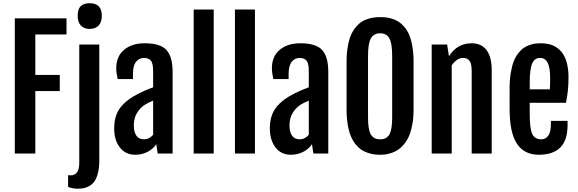

<svg xmlns="http://www.w3.org/2000/svg" viewBox="-20 -947 3567 1184"><path d="M71.3 0V-834H390.1V-734.4H197.8V-484.9H348.6V-385.3H197.8V0Z M532.7 -768.6Q498 -768.6 478.5 -789.6Q459 -810.5 459 -849.1Q459 -891.1 477.8 -909.2Q496.6 -927.2 533.2 -927.2Q607.9 -927.2 607.9 -849.1Q607.9 -811 588.4 -789.8Q568.8 -768.6 532.7 -768.6ZM468.8 56.6V-672.4H592.3V41Q592.3 83.5 585 115.5Q577.6 147.5 565.7 166.5Q553.7 185.5 535.9 197Q518.1 208.5 500 212.6Q481.9 216.8 459.5 216.8Q425.8 216.8 399.9 205.1V133.3Q409.7 134.3 415.5 134.3Q468.8 134.3 468.8 56.6Z M814 7.3Q753.4 7.3 718.8 -38.1Q684.1 -83.5 684.1 -154.3Q684.1 -233.9 722.2 -283.7Q760.3 -333.5 841.3 -373.5Q876.5 -391.1 924.3 -408.7V-497.6Q924.3 -515.6 923.6 -527.3Q922.9 -539.1 919.7 -552.2Q916.5 -565.4 910.6 -572.8Q904.8 -580.1 894 -585Q883.3 -589.8 868.2 -589.8Q838.4 -589.8 819.1 -566.2Q799.8 -542.5 799.8 -488.8V-459.5H705.6Q696.8 -497.6 696.8 -525.9Q696.8 -599.1 744.9 -639.6Q793 -680.2 872.1 -680.2Q969.2 -680.2 1006.8 -638.4Q1044.4 -596.7 1044.4 -503.4V0H952.6L943.8 -57.6Q923.3 -27.8 889.4 -10.3Q855.5 7.3 814 7.3ZM868.7 -87.9Q899.9 -87.9 924.3 -115.7V-326.2Q890.1 -312 876 -302.7Q845.7 -284.2 825.4 -251.5Q805.2 -218.8 805.2 -173.3Q805.2 -133.3 820.8 -110.6Q836.4 -87.9 868.7 -87.9Z M1174.3 0V-888.2H1297.9V0Z M1428.7 0V-888.2H1552.2V0Z M1773.9 7.3Q1713.4 7.3 1678.7 -38.1Q1644 -83.5 1644 -154.3Q1644 -233.9 1682.1 -283.7Q1720.2 -333.5 1801.3 -373.5Q1836.4 -391.1 1884.3 -408.7V-497.6Q1884.3 -515.6 1883.5 -527.3Q1882.8 -539.1 1879.6 -552.2Q1876.5 -565.4 1870.6 -572.8Q1864.7 -580.1 1854 -585Q1843.3 -589.8 1828.1 -589.8Q1798.3 -589.8 1779.1 -566.2Q1759.8 -542.5 1759.8 -488.8V-459.5H1665.5Q1656.7 -497.6 1656.7 -525.9Q1656.7 -599.1 1704.8 -639.6Q1752.9 -680.2 1832 -680.2Q1929.2 -680.2 1966.8 -638.4Q2004.4 -596.7 2004.4 -503.4V0H1912.6L1903.8 -57.6Q1883.3 -27.8 1849.4 -10.3Q1815.4 7.3 1773.9 7.3ZM1828.6 -87.9Q1859.9 -87.9 1884.3 -115.7V-326.2Q1850.1 -312 1835.9 -302.7Q1805.7 -284.2 1785.4 -251.5Q1765.1 -218.8 1765.1 -173.3Q1765.1 -133.3 1780.8 -110.6Q1796.4 -87.9 1828.6 -87.9Z M2324.7 7.3Q2305.2 7.3 2287.6 5.1Q2270 2.9 2248.3 -4.4Q2226.6 -11.7 2208.7 -23.4Q2190.9 -35.2 2173.3 -56.6Q2155.8 -78.1 2143.8 -106.7Q2131.8 -135.3 2124.5 -177.5Q2117.2 -219.7 2117.2 -271.5V-566.9Q2117.2 -619.1 2124.8 -661.1Q2132.3 -703.1 2144.5 -731.2Q2156.7 -759.3 2174.6 -780.3Q2192.4 -801.3 2210 -812.7Q2227.5 -824.2 2249.5 -830.8Q2271.5 -837.4 2288.3 -839.4Q2305.2 -841.3 2324.7 -841.3Q2343.8 -841.3 2359.9 -839.6Q2376 -837.9 2397.9 -831.3Q2419.9 -824.7 2437.3 -813.7Q2454.6 -802.7 2472.7 -782Q2490.7 -761.2 2502.9 -733.2Q2515.1 -705.1 2522.7 -662.4Q2530.3 -619.6 2530.3 -566.9V-271.5Q2530.3 -220.2 2522.5 -178.2Q2514.6 -136.2 2502.2 -107.9Q2489.7 -79.6 2471.9 -58.1Q2454.1 -36.6 2436.3 -24.4Q2418.5 -12.2 2397.2 -4.9Q2376 2.4 2359.1 4.9Q2342.3 7.3 2324.7 7.3ZM2324.7 -87.9Q2363.3 -87.9 2380.9 -117.4Q2398.4 -147 2398.4 -222.2V-601.6Q2398.4 -679.7 2380.9 -710.7Q2363.3 -741.7 2324.7 -741.7Q2285.2 -741.7 2267.3 -710.7Q2249.5 -679.7 2249.5 -601.6V-222.2Q2249.5 -147 2267.1 -117.4Q2284.7 -87.9 2324.7 -87.9Z M2642.1 0V-672.4H2737.3L2748.5 -600.6V-600.1Q2798.8 -680.2 2889.2 -680.2Q2948.2 -680.2 2980.2 -638.2Q3012.2 -596.2 3012.2 -515.1V0H2888.7V-510.7Q2888.7 -553.7 2875.5 -571.8Q2862.3 -589.8 2835 -589.8Q2816.4 -589.8 2798.1 -577.6Q2779.8 -565.4 2765.6 -543.9V0Z M3302.2 7.3Q3213.4 7.3 3168 -60.5Q3122.6 -128.4 3122.6 -275.4V-402.3Q3122.6 -455.6 3129.9 -498.5Q3137.2 -541.5 3148.4 -569.8Q3159.7 -598.1 3176.5 -619.4Q3193.4 -640.6 3210 -651.9Q3226.6 -663.1 3247.1 -669.9Q3267.6 -676.8 3283 -678.5Q3298.3 -680.2 3316.4 -680.2Q3344.2 -680.2 3368.2 -674.1Q3392.1 -668 3414.3 -652.8Q3436.5 -637.7 3451.9 -614.3Q3467.3 -590.8 3476.6 -554.2Q3485.8 -517.6 3485.8 -470.2Q3485.8 -383.8 3469.7 -313H3246.6V-244.6Q3246.6 -155.8 3261.7 -121.8Q3276.9 -87.9 3318.4 -87.9Q3343.8 -87.9 3360.4 -109.6Q3377 -131.3 3377 -180.7V-201.7H3480V-175.8Q3480 -82 3435.1 -37.4Q3390.1 7.3 3302.2 7.3ZM3246.6 -396H3370.6Q3372.6 -415 3372.6 -464.8Q3372.6 -530.3 3357.2 -560.1Q3341.8 -589.8 3310.5 -589.8Q3276.9 -589.8 3261.7 -555.7Q3246.6 -521.5 3246.6 -437Z"/></svg>

Font: FjallaOne
Style: Regular
Weight: 400
Designer: Irina Smirnova
Foundry: Irina Smirnova
Version: Version 1.001